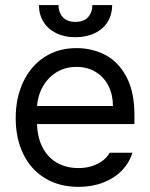

<svg xmlns="http://www.w3.org/2000/svg" viewBox="-20 -727 593 758"><path d="M158.7 -22.9C196.1 -0.5 239.9 10.7 290 10.7C325.8 10.7 358.4 5 387.7 -6.3C417 -17.7 441.4 -33.5 460.9 -53.7C480.5 -73.9 494.5 -97.3 502.9 -124H413.1C406.6 -112.3 397.6 -102.1 386.2 -93.3C374.8 -84.5 361 -77.3 344.7 -71.8C328.5 -66.2 310.2 -63.5 290 -63.5C257.5 -63.5 228.8 -70.6 204.1 -85C179.4 -99.3 160.2 -120.3 146.5 -147.9C132.8 -175.6 126 -209 126 -248V-295.9C126 -325.2 132.5 -352.7 145.5 -378.4C158.5 -404.1 176.8 -424.6 200.2 -439.9C223.6 -455.2 251 -462.9 282.2 -462.9C310.9 -462.9 336.1 -456.2 357.9 -442.9C379.7 -429.5 396.5 -411.3 408.2 -388.2C419.9 -365.1 425.8 -338.5 425.8 -308.6H100.6V-237.3H510.7V-272.5C510.7 -334.3 500 -385.1 478.5 -424.8C457 -464.5 429 -493.2 394.5 -510.7C360 -528.3 322.6 -537.1 282.2 -537.1C234.7 -537.1 192.9 -525.6 156.7 -502.4C120.6 -479.3 92.4 -446.8 72.3 -404.8C52.1 -362.8 42 -314.8 42 -260.7C42 -206.7 52.1 -159.2 72.3 -118.2C92.4 -77.1 121.3 -45.4 158.7 -22.9ZM405.3 -641.1C417 -660.3 422.9 -682.3 422.9 -707H344.7C344.7 -688.2 339.2 -672.4 328.1 -659.7C317.1 -647 300.1 -640.6 277.3 -640.6C255.2 -640.6 238.6 -647 227.5 -659.7C216.5 -672.4 210.9 -688.2 210.9 -707H133.8C133.8 -682.3 139.6 -660.3 151.4 -641.1C163.1 -621.9 179.9 -606.9 201.7 -596.2C223.5 -585.4 248.7 -580.1 277.3 -580.1C306.6 -580.1 332.4 -585.4 354.5 -596.2C376.6 -606.9 393.6 -621.9 405.3 -641.1Z"/></svg>

Font: Pretendard Variable
Style: Regular
Weight: 400
Designer: Base glyphs from Inter by Rasmus Andersson; Hangeul glyphs from Noto Sans CJK(Source Han Sans) by Jang Soo-young and Kan
Foundry: Kil Hyung-jin
Version: Version 1.309;Glyphs 3.2 (3225)